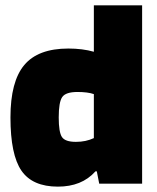

<svg xmlns="http://www.w3.org/2000/svg" viewBox="-20 -685 584 716"><path d="M330 -665H510V0H350L341 -46H336Q310 -17 275 -3Q240 11 196 11Q101 11 60 -48.5Q19 -108 19 -247Q19 -381 70.5 -442.5Q122 -504 235 -504Q261 -504 285 -501Q309 -498 330 -492ZM269 -342Q225 -342 212 -323Q199 -304 199 -247Q199 -192 211 -174Q223 -156 263 -156Q282 -156 298.5 -159.5Q315 -163 330 -170V-334Q319 -338 303.5 -340Q288 -342 269 -342Z"/></svg>

Font: Blinker ExtraBold
Style: Regular
Weight: 800
Designer: Juergen Huber
Foundry: supertype
Version: Version 1.017;hotconv 1.0.117;makeotfexe 2.5.65602